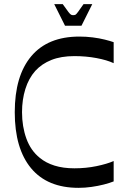

<svg xmlns="http://www.w3.org/2000/svg" viewBox="-20 -890 613 924"><path d="M527 -17Q507 -9 479.5 -2Q452 5 420.5 9.5Q389 14 358 14Q208 14 129.5 -80.5Q51 -175 51 -350Q51 -525 130.5 -619.5Q210 -714 362 -714Q395 -714 426.5 -710Q458 -706 484 -699.5Q510 -693 527 -687V-586Q495 -601 444.5 -610.5Q394 -620 338 -620Q274 -620 227.5 -601.5Q181 -583 150 -549Q118 -513 102 -461.5Q86 -410 86 -350Q86 -281 107 -223Q128 -165 172 -130Q201 -106 242.5 -93Q284 -80 338 -80Q394 -80 444.5 -90.5Q495 -101 527 -115ZM293 -766 241 -870H282Q301 -843 309.5 -832Q318 -821 322.5 -819Q327 -817 332 -817Q339 -817 343 -819Q347 -821 355 -832Q363 -843 382 -870H424L372 -766Z"/></svg>

Font: Ojuju Medium
Style: Regular
Weight: 500
Designer: Chisaokwu Joboson, Mirko Velimirovic
Foundry: Udi Foundry
Version: Version 1.000